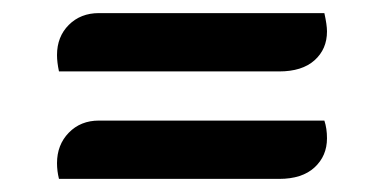

<svg xmlns="http://www.w3.org/2000/svg" viewBox="-20 -373 598 293"><path d="M479 -325Q479 -298 460 -281Q441 -264 406 -264H70Q67 -278 67 -289Q67 -317 85 -335Q103 -353 131 -353H475Q479 -335 479 -325ZM479 -162Q479 -135 460 -117.5Q441 -100 406 -100H70Q67 -112 67 -124Q67 -152 85 -170.5Q103 -189 131 -189H475Q479 -177 479 -162Z"/></svg>

Font: Sansita Medium Italic
Style: Regular
Weight: 500
Italic angle: -11°
Designer: Pablo Cosgaya
Foundry: Omnibus-Type
Version: Version 1.006